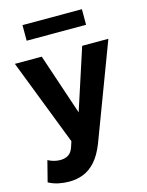

<svg xmlns="http://www.w3.org/2000/svg" viewBox="-135 -789 835 1094"><g transform="rotate(-15 282.5 -242.0)"><path d="M135.5 223.5Q103.5 223.5 72.5 217Q41.5 210.5 14 195.5L45.5 72.5Q61.5 81.5 80.8 86.5Q100 91.5 116.5 91.5Q146.5 91.5 166 78.5Q185.5 65.5 195 36L205.5 4L8.5 -505H167L288 -144L405.5 -505H560L348 57.5Q323 120.5 290.5 156.8Q258 193 219 208.2Q180 223.5 135.5 223.5ZM107.5 -615V-707H458V-615Z"/></g></svg>

Font: Geologica Roman SemiBold
Style: Regular
Weight: 600
Designer: Sindre Bremnes, Frode Helland
Foundry: Monokrom Skriftforlag AS
Version: Version 1.010;gftools[0.9.28]